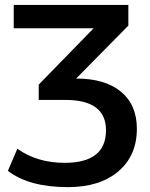

<svg xmlns="http://www.w3.org/2000/svg" viewBox="-20 -559 602 772"><path d="M252.9 193.4Q96.7 193.4 11.7 127.9L49.8 39.1Q128.9 95.7 240.2 95.7Q406.2 95.7 406.2 -35.2Q406.2 -157.2 243.2 -157.2H135.7V-218.8L356.4 -445.3H35.2V-539.1H496.1V-456.1L286.1 -243.2Q402.3 -243.2 466.3 -190.4Q530.3 -137.7 530.3 -41Q530.3 66.4 456.1 129.9Q381.8 193.4 252.9 193.4Z"/></svg>

Font: Min Sans SemiBold
Style: Regular
Weight: 600
Designer: Jinseong-Kim, NotoSansCJK, Nunito
Foundry: Jinseong-Kim
Version: Version 1.400;Glyphs 3.1.2 (3151)